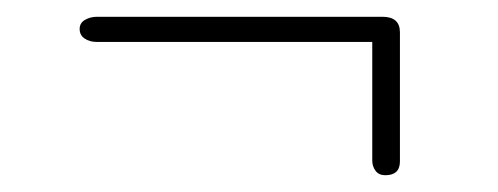

<svg xmlns="http://www.w3.org/2000/svg" viewBox="-20 -432 594 229"><path d="M75 -397.5Q75 -404.5 81.2 -408.2Q87.5 -412 96 -412H436Q457 -412 457 -393.5V-239.5Q457 -223 439.5 -223Q432 -223 428 -228.2Q424 -233.5 424 -240.5V-382H95Q87 -382 81 -386Q75 -390 75 -397.5Z"/></svg>

Font: Fraunces 9pt Soft Thin
Style: Regular
Weight: 100
Version: Version 1.000;[b76b70a41]